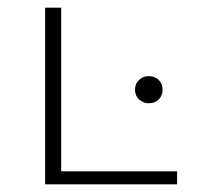

<svg xmlns="http://www.w3.org/2000/svg" viewBox="-20 -482 515 502"><path d="M98 0V-462H140V0ZM112 0V-34H443V0ZM369 -212Q354 -212 343.5 -222Q333 -232 333 -247Q333 -263 343.5 -273Q354 -283 369 -283Q385 -283 395 -273Q405 -263 405 -247Q405 -232 395 -222Q385 -212 369 -212Z"/></svg>

Font: Ysabeau SC ExtraLight
Style: Regular
Weight: 250
Designer: Christian Thalmann (Catharsis Fonts)
Version: Version 2.001;gftools[0.9.30]; featfreeze: smcp